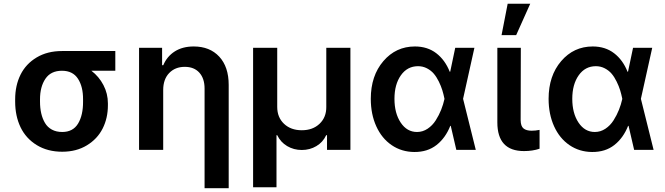

<svg xmlns="http://www.w3.org/2000/svg" viewBox="-20 -801 3556 1026"><path d="M61 -258.3V-270Q61 -344.2 89.8 -402.1Q118.7 -460 176 -494.1Q233.4 -528.3 311 -528.3H596.2V-422.9H468.3Q508.8 -392.1 532.7 -346.4Q556.6 -300.8 556.6 -248.5V-238.8Q556.6 -169.9 528.6 -114.3Q500.5 -58.6 444.3 -24.4Q388.2 9.8 312.5 9.8Q234.4 9.8 176.5 -25.6Q118.7 -61 89.8 -121.1Q61 -181.2 61 -258.3ZM193.8 -270V-258.3Q193.8 -223.6 200.4 -195.1Q207 -166.5 220.5 -143.8Q233.9 -121.1 257.3 -108.4Q280.8 -95.7 312.5 -95.7Q370.1 -95.7 397.2 -140.6Q424.3 -185.5 423.8 -258.3V-270Q424.3 -337.4 396.7 -380.1Q369.1 -422.9 311 -422.9Q251.5 -422.9 222.7 -380.1Q193.8 -337.4 193.8 -270Z M852.1 -319.8V0H723.1V-545.4H846.2V-452.6H852.5Q872.1 -499.5 913.8 -526.1Q955.6 -552.7 1015.1 -552.7Q1101.1 -552.7 1151.6 -498.3Q1202.1 -443.8 1202.1 -347.2V204.6H1073.2V-327.6Q1073.2 -381.8 1045.2 -412.8Q1017.1 -443.8 967.3 -443.8Q916 -443.8 884 -410.6Q852.1 -377.4 852.1 -319.8Z M1332.5 199.7V-545.4H1461.4V-229.5Q1461.4 -173.8 1497.8 -139.4Q1534.2 -105 1592.8 -105Q1651.4 -105 1687.7 -139.6Q1724.1 -174.3 1723.6 -229.5V-545.4H1852.5V0H1727.5V-78.6H1723.1Q1705.6 -41 1670.7 -20.3Q1635.7 0.5 1592.8 0.5Q1549.8 0.5 1514.6 -20.3Q1479.5 -41 1461.4 -78.6H1457.5V199.7Z M2193.8 11.2Q2126 10.7 2073 -25.4Q2020 -61.5 1990.7 -126.2Q1961.4 -190.9 1961.4 -272.9Q1961.4 -396 2028.6 -474.4Q2095.7 -552.7 2197.3 -552.7Q2264.2 -552.7 2311.3 -516.6Q2358.4 -480.5 2383.3 -417.5H2385.7L2412.6 -545.4H2515.1L2454.6 -272.9L2522.5 0H2418.5L2388.7 -128.4H2386.2Q2360.8 -64 2312.7 -26.1Q2264.6 11.7 2193.8 11.2ZM2355 -272.9V-273.9Q2350.1 -297.9 2343.5 -319.3Q2336.9 -340.8 2325 -365.2Q2313 -389.6 2298.3 -407Q2283.7 -424.3 2261.7 -435.8Q2239.7 -447.3 2213.9 -447.3Q2156.7 -447.3 2122.3 -398.7Q2087.9 -350.1 2087.9 -272.9Q2087.9 -195.8 2121.3 -145.8Q2154.8 -95.7 2208.5 -95.7Q2238.8 -95.7 2264.9 -113Q2291 -130.4 2308.6 -158.2Q2326.2 -186 2337.4 -214.4Q2348.6 -242.7 2355 -271.5Z M2660.2 -613.3 2692.9 -781.2H2813.5L2738.3 -613.3ZM2637.7 -545.4H2763.2L2762.2 -158.7Q2762.7 -126.5 2777.6 -114.5Q2792.5 -102.5 2821.3 -102.5Q2841.3 -102.5 2863.3 -106.9V-6.3Q2826.2 6.3 2780.3 6.3Q2637.7 6.3 2637.7 -147Z M3144 11.2Q3076.2 10.7 3023.2 -25.4Q2970.2 -61.5 2940.9 -126.2Q2911.6 -190.9 2911.6 -272.9Q2911.6 -396 2978.8 -474.4Q3045.9 -552.7 3147.5 -552.7Q3214.4 -552.7 3261.5 -516.6Q3308.6 -480.5 3333.5 -417.5H3335.9L3362.8 -545.4H3465.3L3404.8 -272.9L3472.7 0H3368.7L3338.9 -128.4H3336.4Q3311 -64 3262.9 -26.1Q3214.8 11.7 3144 11.2ZM3305.2 -272.9V-273.9Q3300.3 -297.9 3293.7 -319.3Q3287.1 -340.8 3275.1 -365.2Q3263.2 -389.6 3248.5 -407Q3233.9 -424.3 3211.9 -435.8Q3189.9 -447.3 3164.1 -447.3Q3106.9 -447.3 3072.5 -398.7Q3038.1 -350.1 3038.1 -272.9Q3038.1 -195.8 3071.5 -145.8Q3105 -95.7 3158.7 -95.7Q3189 -95.7 3215.1 -113Q3241.2 -130.4 3258.8 -158.2Q3276.4 -186 3287.6 -214.4Q3298.8 -242.7 3305.2 -271.5Z"/></svg>

Font: Interop SemBd
Style: Regular
Weight: 600
Designer: Rasmus Andersson, Google, Jang Haemin
Foundry: jhaemin
Version: Version 1.007